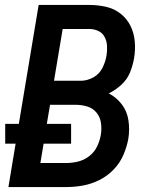

<svg xmlns="http://www.w3.org/2000/svg" viewBox="-20 -755 616 775"><path d="M14 0H248Q281 0 314.5 -6Q348 -12 380.5 -28Q413 -44 438.5 -70.5Q464 -97 478 -129.5Q492 -162 498 -195Q504 -232 498.5 -269Q493 -306 471.5 -334Q450 -362 419 -378Q446 -391 469.5 -412.5Q493 -434 504.5 -462Q516 -490 521 -519Q527 -553 524 -587.5Q521 -622 506.5 -651Q492 -680 466.5 -700Q441 -720 408 -727.5Q375 -735 340 -735H136L56 -255H1V-175H43ZM306 -429H198L233 -638H340Q360 -638 377 -630Q394 -622 402.5 -605.5Q411 -589 412 -570Q413 -551 410 -531Q406 -506 393.5 -481Q381 -456 356.5 -442.5Q332 -429 306 -429ZM143 -97 156 -175H267V-255H169L182 -332H285Q310 -332 332.5 -325Q355 -318 369.5 -300.5Q384 -283 387.5 -259Q391 -235 387 -211Q383 -187 372 -164Q361 -141 340.5 -125Q320 -109 295.5 -103Q271 -97 248 -97Z"/></svg>

Font: Iosevka Sparkle SmBdObl
Style: Regular
Weight: 600
Italic angle: -9°
Designer: Belleve Invis
Foundry: Belleve Invis
Version: Version 4.5.0; ttfautohint (v1.8.3)